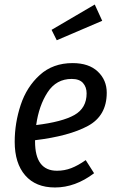

<svg xmlns="http://www.w3.org/2000/svg" viewBox="-20 -817 514 849"><path d="M135 -197V-191Q135 -62 232 -62Q265 -62 295 -73.5Q325 -85 359 -109L396 -51Q313 12 223 12Q138 12 91.5 -41.5Q45 -95 45 -190Q45 -273 71.5 -353Q98 -433 156 -485.5Q214 -538 301 -538Q373 -538 412.5 -500.5Q452 -463 452 -407Q452 -305 368.5 -260Q285 -215 135 -197ZM140 -264Q255 -278 309 -308.5Q363 -339 363 -404Q363 -432 347 -450Q331 -468 297 -468Q229 -468 190.5 -409Q152 -350 140 -264ZM432 -725 231 -639 208 -685 399 -797Z"/></svg>

Font: Fira Sans Condensed
Style: Italic
Weight: 400
Width: 3
Italic angle: -8°
Designer: bBox Type GmbH & Carrois Corporate GbR & Edenspiekermann AG
Foundry: bBox Type GmbH & Carrois Corporate GbR & Edenspiekermann AG
Version: Version 4.301